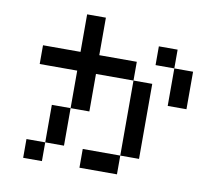

<svg xmlns="http://www.w3.org/2000/svg" viewBox="-85 -904 1170 1008"><g transform="rotate(10 500.0 -400.0)"><path d="M900 -400H800V-600H900ZM200 -100V0H100V-100ZM200 -300H300V-100H200ZM400 0V-100H600V0ZM400 -300H300V-500H100V-600H300V-800H400V-600H600V-500H400ZM600 -100V-500H700V-100ZM800 -700V-600H700V-700Z"/></g></svg>

Font: Galmuri9 Regular
Style: Regular
Weight: 400
Designer: Lee Minseo (quiple)
Version: Version 2.399;hotconv 1.1.1;makeotfexe 2.6.0 DEVELOPMENT